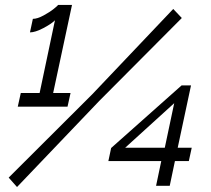

<svg xmlns="http://www.w3.org/2000/svg" viewBox="-20 -751 854 776"><path d="M265.1 -375 252.9 -319.8H51.8L64 -375H140.1L202.1 -668.9Q187.5 -654.3 154.8 -637.2Q122.1 -620.1 101.1 -620.1L112.8 -674.8Q130.9 -674.8 156 -688.5Q181.2 -702.1 197.5 -715.3Q213.9 -728.5 214.8 -731H271L194.8 -375ZM15.1 -33.2 353 -370.1 680.2 -714.8 714.8 -678.2 380.9 -342.8 48.8 4.9ZM631.8 -100.1H418L429.2 -152.8L713.9 -405.8H752L698.2 -153.8H754.9L743.2 -100.1H687L666 0H610.8ZM646 -153.8 684.1 -334 485.8 -153.8Z"/></svg>

Font: Rawline Medium
Style: Italic
Weight: 500
Italic angle: -12°
Designer: Matt McInerney, Pablo Impallari, Rodrigo Fuenzalida
Foundry: Matt McInerney, Pablo Impallari, Rodrigo Fuenzalida
Version: Version 4.020;PS 004.020;hotconv 1.0.88;makeotf.lib2.5.64775